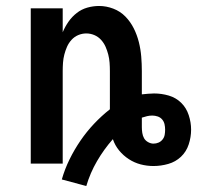

<svg xmlns="http://www.w3.org/2000/svg" viewBox="-20 -548 660 643"><path d="M269 75 187 53Q197 18 213 -14.5Q229 -47 249.5 -77Q270 -107 295 -133.5Q320 -160 348 -182V-310Q348 -324 347 -338Q346 -352 342.5 -365.5Q339 -379 333.5 -391.5Q328 -404 318.5 -414.5Q309 -425 296 -430.5Q283 -436 269 -436Q255 -436 242 -430.5Q229 -425 219.5 -414.5Q210 -404 204.5 -391.5Q199 -379 195.5 -365.5Q192 -352 191 -338Q190 -324 190 -310V0H83V-520H190V-440Q198 -459 209.5 -475.5Q221 -492 237 -504.5Q253 -517 272.5 -522.5Q292 -528 312 -528Q336 -528 359.5 -519Q383 -510 400 -492.5Q417 -475 428 -453Q439 -431 445 -407Q451 -383 453 -358.5Q455 -334 455 -310V-232Q465 -233 475.5 -234Q486 -235 496 -235Q521 -235 545 -228Q569 -221 586.5 -204Q604 -187 612 -162.5Q620 -138 620 -114Q620 -89 612 -64.5Q604 -40 586 -23Q568 -6 543.5 1Q519 8 494 8Q472 8 451 2.5Q430 -3 411.5 -15Q393 -27 379 -44Q365 -61 358 -82Q328 -48 305 -8.5Q282 31 269 75ZM494 -67Q503 -67 511 -70.5Q519 -74 524.5 -81Q530 -88 531.5 -96.5Q533 -105 533 -114Q533 -123 531 -132Q529 -141 523 -148Q517 -155 508 -158Q499 -161 490 -161Q481 -161 472.5 -159Q464 -157 455 -154V-153Q455 -145 455 -137.5Q455 -130 455 -122Q455 -113 456.5 -103Q458 -93 462.5 -85Q467 -77 476 -72Q485 -67 494 -67Z"/></svg>

Font: Zed Mono Semibold Extended
Style: Regular
Weight: 600
Width: 7
Monospace: yes
Designer: Belleve Invis
Foundry: Belleve Invis
Version: Version 1.0.0; ttfautohint (v1.8.4)